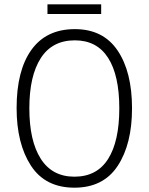

<svg xmlns="http://www.w3.org/2000/svg" viewBox="-20 -860 689 890"><path d="M325 10Q190 10 123.5 -92Q57 -194 57 -359Q57 -534 126 -629.5Q195 -725 327 -725Q458 -725 525 -626Q592 -527 592 -358Q592 -192 525.5 -91Q459 10 325 10ZM325 -41Q429 -41 481 -123Q533 -205 533 -358Q533 -511 481 -592Q429 -673 327 -673Q222 -673 169 -590.5Q116 -508 116 -358Q116 -207 169 -124Q222 -41 325 -41ZM449 -795H200V-840H449Z"/></svg>

Font: Noto Sans UI NarrowLight
Style: Regular
Weight: 300
Width: 4
Designer: Monotype Design Team
Foundry: Monotype Imaging Inc.
Version: Version 1.001